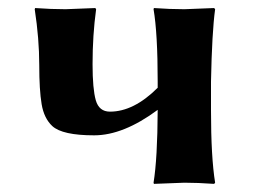

<svg xmlns="http://www.w3.org/2000/svg" viewBox="-20 -452 628 475"><path d="M77.1 -291Q77.1 -356 65.9 -429.2L66.9 -432.1Q106.9 -429.2 142.1 -429.2Q142.1 -429.2 215.8 -432.1L217.8 -429.2Q209 -365.2 209 -293Q209 -231.9 217 -203.9Q225.1 -175.8 252 -175.8Q311 -175.8 370.1 -234.9V-250Q370.1 -369.1 359.9 -429.2L360.8 -432.1Q400.9 -429.2 436 -429.2L509.8 -432.1L512.2 -429.2Q504.4 -372.1 502 -250V-179.2Q502 -63 512.2 0L509.8 2.9Q469.7 0 436 0Q436 0 360.8 2.9L359.9 0Q369.6 -60.1 370.1 -179.2V-180.2Q285.2 -117.2 212.9 -117.2Q134.3 -117.2 109.4 -140.1Q88.9 -159.2 83 -194.3Q77.1 -229.5 77.1 -291Z"/></svg>

Font: Linux Biolinum O
Style: Bold
Weight: 700
Designer: Philipp H. Poll
Foundry: Philipp H. Poll
Version: Version 1.3.2